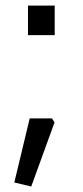

<svg xmlns="http://www.w3.org/2000/svg" viewBox="-20 -538 300 698"><path d="M32 125.4 88 -107.5H169.1L178.3 -93.2L93.6 140ZM81.7 -410.2V-517.7H178.9V-410.2Z"/></svg>

Font: Oxanium ExtraLight
Style: Regular
Weight: 200
Designer: Severin Meyer
Version: Version 2.000